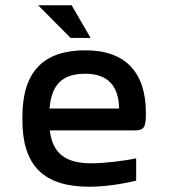

<svg xmlns="http://www.w3.org/2000/svg" viewBox="-20 -700 640 729"><path d="M534 -270C534 -422 460 -509 304 -509C144 -509 65 -427 65 -256V-244C65 -71 146 9 319 9C370 9 434 1 497 -14V-99C453 -89 374 -80 328 -80C228 -80 180 -117 169 -205H492C528 -205 534 -218 534 -270ZM125 -680 248 -556H324L252 -680ZM168 -288C176 -380 217 -420 304 -420C390 -420 431 -373 432 -288Z"/></svg>

Font: LT Wave Mono Medium
Style: Regular
Weight: 500
Designer: Daniel Lyons
Version: Version 2.5 (Glyphs App)